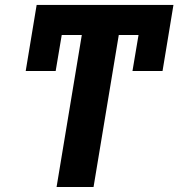

<svg xmlns="http://www.w3.org/2000/svg" viewBox="-20 -747 713 767"><path d="M672.9 -727.3H126.4L82.7 -463.4H202.4L226.6 -607.2H306.8L206 0H353.7L454.5 -607.2H533.4L509.2 -463.4H629.3L653.1 -607.2Z"/></svg>

Font: Magic Ui Pro
Style: Bold Italic
Weight: 700
Italic angle: -9.39999°
Designer: Stefan Endress, Andreas Faust
Version: Version 1.000;FEAKit 1.0